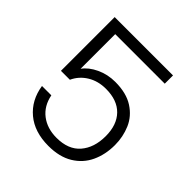

<svg xmlns="http://www.w3.org/2000/svg" viewBox="-193 -859 1003 1003"><g transform="rotate(45 308.5 -357.5)"><path d="M517 -657H151V-401Q176 -436 224 -458.5Q272 -481 328 -481Q410 -481 462 -447.5Q514 -414 537 -360.5Q560 -307 560 -246Q560 -176 533.5 -119.5Q507 -63 452.5 -30Q398 3 317 3Q214 3 150 -50.5Q86 -104 72 -195H141Q154 -129 201 -93Q248 -57 317 -57Q404 -57 448.5 -108.5Q493 -160 493 -245Q493 -328 448 -374.5Q403 -421 319 -421Q261 -421 217 -394Q173 -367 152 -321H86V-718H517Z"/></g></svg>

Font: Fz Poppins Light
Style: Regular
Weight: 300
Designer: Ninad Kale (Devanagari), Jonny Pinhorn (Latin)
Foundry: Indian Type Foundry
Version: Vit hóa bi Vntype.Com & FontZin.Com